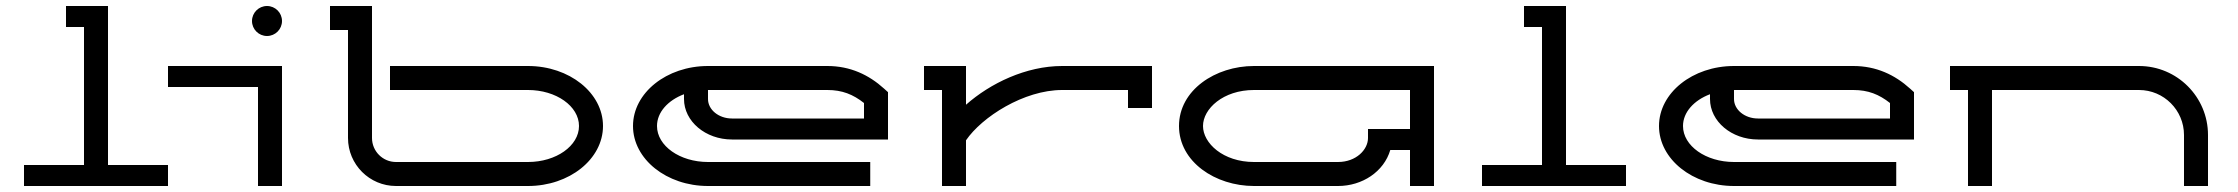

<svg xmlns="http://www.w3.org/2000/svg" viewBox="-20 -620 7460 640"><path d="M60 0H540V-70H340V-600H200V-530H260V-70H60Z M920 0V-400H540V-330H840V0ZM820 -550C820 -522.4 842.4 -500 870 -500C897.6 -500 920 -522.4 920 -550C920 -577.6 897.6 -600 870 -600C842.4 -600 820 -577.6 820 -550Z M1080 -520H1140V-160.1C1140 -71.7 1211.6 0 1300 0H1740C1878 0 1990 -89.6 1990 -200C1990 -310.4 1878 -400 1740 -400H1280V-320H1740C1833.8 -320 1910 -266.2 1910 -200C1910 -133.8 1833.8 -80 1740 -80H1300C1255.8 -80 1220 -115.9 1220 -160.1V-600H1080Z M2860 -225H2420C2375.8 -225 2340 -254.1 2340 -290V-320H2737.8C2787.3 -320 2823.7 -305.3 2860 -276.6ZM2940 -155V-312.8L2926.8 -324.7C2876.3 -370.4 2814.3 -400 2737.8 -400H2340C2202 -400 2090 -310.4 2090 -200C2090 -89.6 2202 0 2340 0H2880.8V-80H2340C2246.2 -80 2170 -133.8 2170 -200C2170 -245.8 2206.5 -285.7 2260 -305.9V-290C2260 -215.5 2331.7 -155 2420 -155Z M3060 -320H3120V0H3200V-152.3C3253.2 -230.1 3392.9 -320 3520.5 -320H3740V-260H3820V-400H3520.5C3400.3 -400 3281 -342.5 3200 -270.9V-400H3060Z M4760 -400H4160C4031.3 -400 3910 -319.6 3910 -200C3910 -80.4 4031.3 0 4160 0H4440C4521.1 0 4593 -47.8 4614.3 -120H4680V0H4760ZM4680 -320V-190H4540V-160C4540 -121.1 4500.5 -80 4440 -80H4160C4056.9 -80 3990 -142.9 3990 -200C3990 -257.1 4056.9 -320 4160 -320Z M4920 0H5400V-70H5200V-600H5060V-530H5120V-70H4920Z M6280 -225H5840C5795.8 -225 5760 -254.1 5760 -290V-320H6157.8C6207.3 -320 6243.7 -305.3 6280 -276.6ZM6360 -155V-312.8L6346.8 -324.7C6296.3 -370.4 6234.3 -400 6157.8 -400H5760C5622 -400 5510 -310.4 5510 -200C5510 -89.6 5622 0 5760 0H6300.8V-80H5760C5666.2 -80 5590 -133.8 5590 -200C5590 -245.8 5626.5 -285.7 5680 -305.9V-290C5680 -215.5 5751.7 -155 5840 -155Z M6540 0H6620V-320H7110C7192.8 -320 7260 -252.8 7260 -170V0H7340V-170C7340 -297 7237 -400 7110 -400H6480V-320H6540Z"/></svg>

Font: KetosagCBd
Style: Regular
Weight: 500
Designer: gluk
Foundry: gluk
Version: Version 00.0024